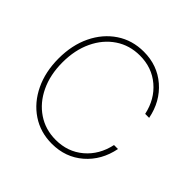

<svg xmlns="http://www.w3.org/2000/svg" viewBox="-143 -649 783 783"><g transform="rotate(45 248.5 -257.5)"><path d="M258.8 7.8Q192.4 7.8 141.1 -26.6Q89.8 -61 61 -121.1Q32.2 -181.2 32.2 -257.8Q32.2 -335 61 -394.8Q89.8 -454.6 141.1 -489Q192.4 -523.4 258.8 -523.4Q337.4 -523.4 393.3 -475.1Q449.2 -426.8 464.8 -347.7H441.9Q426.8 -417.5 377.4 -459.2Q328.1 -501 258.8 -501Q199.2 -501 153.1 -470Q106.9 -439 80.8 -384Q54.7 -329.1 54.7 -257.8Q54.7 -186.5 80.8 -131.6Q106.9 -76.7 153.1 -45.7Q199.2 -14.6 258.8 -14.6Q328.1 -14.6 377.4 -56.4Q426.8 -98.1 441.9 -168H464.8Q449.2 -88.9 393.3 -40.5Q337.4 7.8 258.8 7.8Z"/></g></svg>

Font: Inter Display Thin
Style: Regular
Weight: 100
Designer: Rasmus Andersson
Foundry: rsms
Version: Version 4.000;git-a52131595